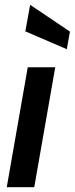

<svg xmlns="http://www.w3.org/2000/svg" viewBox="-20 -776 310 796"><path d="M95 -497H209L122 0H8ZM85 -646 105 -756 270 -645 257 -572Z"/></svg>

Font: Cabin SemiBold
Style: Italic
Weight: 600
Italic angle: -7°
Designer: Pablo Impallari
Foundry: Pablo Impallari. http://www.impallari.com Igino Marini. http://www.ikern.com
Version: Version 2.200